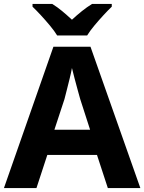

<svg xmlns="http://www.w3.org/2000/svg" viewBox="-20 -954 732 974"><path d="M527 0 472 -168H220L165 0H0L251 -717H439L692 0ZM387 -451Q383 -466 374.5 -496Q366 -526 358 -557.5Q350 -589 345 -609Q341 -586 333.5 -556Q326 -526 319 -498Q312 -470 307 -451L256 -296H437ZM270 -774Q256 -797 233.5 -824Q211 -851 187.5 -876.5Q164 -902 145 -920V-934H245Q271 -918 295 -898Q319 -878 345 -854Q371 -878 396 -898Q421 -918 447 -934H547V-920Q529 -903 505 -877Q481 -851 458.5 -824Q436 -797 422 -774Z"/></svg>

Font: Noto Sans Cherokee
Style: Regular
Weight: 400
Designer: Monotype Design Team
Foundry: Monotype Imaging Inc.
Version: Version 2.001